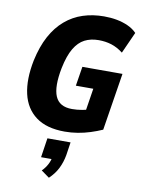

<svg xmlns="http://www.w3.org/2000/svg" viewBox="-107 -787 851 1160"><g transform="rotate(10 319.0 -207.0)"><path d="M321 11Q210 11 144.5 -37.5Q79 -86 59 -173.5Q39 -261 63 -380Q82 -468 116 -531Q150 -594 198.5 -635.5Q247 -677 307 -696.5Q367 -716 436 -716Q478 -716 515 -709Q552 -702 584 -687.5Q616 -673 638 -650L579 -519Q544 -546 507.5 -557.5Q471 -569 429 -569Q380 -569 343 -550Q306 -531 279.5 -486.5Q253 -442 237 -364Q214 -247 238.5 -189Q263 -131 341 -131Q372 -131 403 -136.5Q434 -142 469 -153L421 -109L447 -274H340L359 -393H605L549 -41Q515 -26 477.5 -14Q440 -2 400.5 4.5Q361 11 321 11ZM276 302 226 266Q247 245 259.5 221Q272 197 275 174L303 188H208L226 69H368L356 149Q348 194 329 232Q310 270 276 302Z"/></g></svg>

Font: Nunito Sans 10pt Condensed Black
Style: Italic
Weight: 900
Width: 3
Italic angle: -9°
Designer: Vernon Adams
Foundry: Vernon Adams
Version: Version 3.101;gftools[0.9.27]